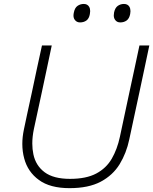

<svg xmlns="http://www.w3.org/2000/svg" viewBox="-20 -943 776 972"><path d="M332 9.5Q233.5 9.5 177 -31.8Q120.5 -73 102.5 -141Q93 -176 93 -214.5Q93 -249.5 101 -287.5Q107.5 -318.5 118 -367.8Q128.5 -417 141 -473.5Q155 -540 167.2 -597Q179.5 -654 192.5 -713H242Q229.5 -654 217.5 -597Q205 -539.5 191 -472.5L151.5 -289.5Q143.5 -251 143.5 -216.5Q143.5 -188 149 -162Q161 -104.5 206 -71Q251 -37.5 334.5 -37.5Q416.5 -37.5 467.2 -64.5Q518 -91.5 545.8 -139.5Q573.5 -187.5 587 -250.5L634.5 -473Q649 -539.5 661.2 -596.8Q673.5 -654 686 -713H736Q723.5 -654 711.5 -597Q699 -540 685 -472.5Q670 -403 656 -337.8Q642 -272.5 634.5 -237.5Q620 -168 585.8 -112Q551.5 -56 490 -23.2Q428.5 9.5 332 9.5ZM589 -829.5Q571 -829.5 562 -843.5Q556 -852.5 556 -865.5Q556 -872 557.5 -880Q562.5 -903.5 576.2 -913.2Q590 -923 607.5 -923Q626.5 -923 635 -909Q640.5 -899.5 640.5 -886.5Q640.5 -879.5 639 -872Q634.5 -849 621 -839.2Q607.5 -829.5 589 -829.5ZM385 -829.5Q367.5 -829.5 358 -843.5Q352 -852 352 -864.5Q352 -871.5 354 -880Q358.5 -903.5 372.5 -913.2Q386.5 -923 404 -923Q422.5 -923 431 -909Q436.5 -900 436.5 -887Q436.5 -880 435 -872Q431 -849 417.5 -839.2Q404 -829.5 385 -829.5Z"/></svg>

Font: Heraclito ExtraLight
Style: Italic
Weight: 200
Italic angle: -12°
Designer: Kostas Bartsokas (font) & Cristiano Sobral (main changes)
Foundry: Kostas Bartsokas (font) & Cristiano Sobral (main changes)
Version: Version 1.00;July 8, 2020;FontCreator 13.0.0.2655 64-bit